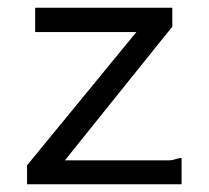

<svg xmlns="http://www.w3.org/2000/svg" viewBox="-20 -477 540 497"><path d="M71 -457H426V-408L148 -62H419Q426 -62 434.5 -65Q443 -68 450 -68V0H50V-49L333 -394H71Z"/></svg>

Font: InconsolataGo
Style: Regular
Weight: 400
Designer: Raph Levien, Kirill Tkachev
Foundry: Cyreal
Version: Version 1.013